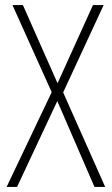

<svg xmlns="http://www.w3.org/2000/svg" viewBox="-20 -734 439 754"><path d="M393 0 228 -371 387 -714H345L206 -407L70 -714H29L183 -372L6 0H47L205 -337L351 0Z"/></svg>

Font: Noto Sans Thai Looped Condensed ExtraLight
Style: Regular
Weight: 200
Width: 3
Designer: Sasikarn Vongin, Ben Mitchell
Foundry: The Fontpad Ltd
Version: Version 1.001